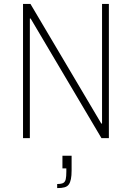

<svg xmlns="http://www.w3.org/2000/svg" viewBox="-20 -708 676 984"><path d="M98 0V-688H136L499 -75H503V-688H538V0H500L137 -613H133V0ZM273 256V235Q295 235 304.5 229.5Q314 224 317 210Q320 196 320 172V155H300V90H347V165Q347 192 343.5 209.5Q340 227 332.5 237.5Q325 248 310.5 252Q296 256 273 256Z"/></svg>

Font: Saira SemiCondensed Thin
Style: Regular
Weight: 250
Width: 4
Designer: Hector Gatti with collaboration of the Omnibus-Type team
Foundry: Omnibus-Type
Version: Version 1.101